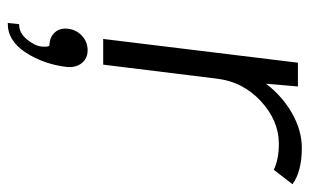

<svg xmlns="http://www.w3.org/2000/svg" viewBox="-171 -379 795 493"><g transform="rotate(90 226.5 -132.5)"><path d="M360 -510Q420 -510 453 -486L416 -438Q389 -451 349 -451Q290 -451 240 -405Q190 -359 182 -292L146 0H80L141 -500H202L195 -418Q227 -460 271 -485Q315 -510 360 -510ZM152 93Q145 153 114.5 199.5Q84 246 39 245L42 216Q65 216 81.5 195.5Q98 175 99.5 158Q101 141 97 138Q76 138 63.5 124.5Q51 111 54 89Q57 68 72.5 54Q88 40 109 40Q130 40 142 55Q154 70 152 93Z"/></g></svg>

Font: Orkney Light
Style: LightItalic
Weight: 300
Designer: Samuel Oakes and Alfredo Marco Pradil
Foundry: Alfredo Marco Pradil
Version: 1.0; ttfautohint (v1.5)